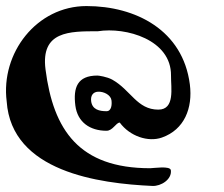

<svg xmlns="http://www.w3.org/2000/svg" viewBox="-21 -674 741 634"><path d="M303 -371.2C322.4 -372 344.9 -360.1 347.1 -342.8C348.9 -328.9 347.4 -306.8 330.7 -306.8C307.5 -306.8 283.6 -311.8 280 -339.8C277.6 -358.6 286.6 -370.5 303 -371.2ZM349.7 -411C331.9 -420.8 304.4 -424.5 300.7 -424.5C234.3 -424.5 220.3 -384.8 227.8 -325.5C234.9 -270.1 276.5 -242.2 330.7 -242.2C351.7 -242.2 361.7 -269.2 374.5 -269.2C407.8 -224 468.3 -203.8 513.6 -219.8C587.9 -245.9 615.9 -317.2 605.9 -395.2C583.1 -574.1 427.6 -654 264.6 -654C99.9 -654 -19.3 -498.7 1.1 -339C17 -107 305.4 -67.9 482.3 -60C510.7 -58.7 547 -81.7 543.2 -111.8C541.2 -127.5 485.9 -118.5 474.8 -118.5C240.5 -118.5 155 -244.1 129.3 -444.8C113.1 -571.6 208.3 -570.8 302.2 -570.8C394.6 -585.5 545.1 -543 543.7 -424.5C543.2 -384.1 557.7 -312 501.8 -312C431.4 -312 411.1 -376.5 349.7 -411Z"/></svg>

Font: Rocketfuel
Style: Regular
Weight: 400
Designer: Mew Too
Foundry: Cannot Into Space Fonts.
Version: Version 0.27